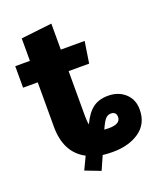

<svg xmlns="http://www.w3.org/2000/svg" viewBox="-139 -751 770 923"><g transform="rotate(-20 246.5 -290.0)"><path d="M493 -131Q493 -59 439.5 -21Q386 17 301 17Q277 17 251 14L220 84L142 54L173 -11Q77 -61 77 -194V-421H2V-531H77V-646L235 -664V-531H357L340 -421H235V-190Q235 -162 239 -147Q263 -199 294 -222Q325 -245 372 -245Q424 -245 458.5 -214Q493 -183 493 -131ZM383 -133Q383 -146 376 -153Q369 -160 356 -160Q339 -160 327.5 -147Q316 -134 300 -98Q307 -97 324 -97Q383 -97 383 -133Z"/></g></svg>

Font: Fira Sans BGR
Style: Bold
Weight: 700
Designer: bBox Type GmbH & Carrois Corporate GbR & Edenspiekermann AG
Foundry: bBox Type GmbH & Carrois Corporate GbR & Edenspiekermann AG
Version: Version 4.301